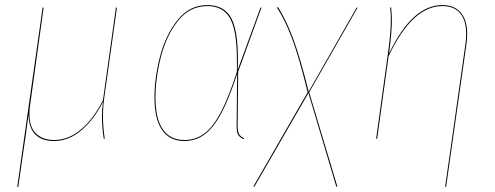

<svg xmlns="http://www.w3.org/2000/svg" viewBox="-20 -547 1950 757"><path d="M386 -86Q386 -47 393 0H389Q382 -47 382 -85Q382 -117 386 -145Q350 -75 300.5 -33Q251 9 193 9Q144 9 118.5 -17.5Q93 -44 93 -95Q89 -72 82 -17L71 58L52 190H48L148 -517H152L99 -135Q96 -116 96 -98Q96 -45 122.5 -20Q149 5 193 5Q251 5 300.5 -37.5Q350 -80 386 -152L437 -517H441L391 -161Q386 -127 386 -86Z M918 -315Q918 -286 917 -271L1007 -517H1011L919 -264L917 -61Q916 -31 922 -19.5Q928 -8 942 -2L941 2Q925 -5 918.5 -16Q912 -27 913 -60L915 -256Q883 -157 852 -99.5Q821 -42 786 -16.5Q751 9 706 9Q649 9 619 -34.5Q589 -78 589 -162Q589 -240 611 -324.5Q633 -409 680 -468Q727 -527 798 -527Q861 -527 889.5 -479.5Q918 -432 918 -315ZM593 -162Q593 -79 622 -37Q651 5 707 5Q751 5 785.5 -20.5Q820 -46 851 -105Q882 -164 914 -264V-310Q914 -428 886.5 -475.5Q859 -523 798 -523Q728 -523 682 -465Q636 -407 614.5 -323Q593 -239 593 -162Z M1199 -183 1310 188 1306 189 1196 -180 983 189 979 188 1193 -183Q1159 -322 1131.5 -395Q1104 -468 1072 -517L1076 -519Q1108 -469 1135.5 -395.5Q1163 -322 1197 -186L1386 -517H1390Z M1815 -373Q1818 -394 1818 -413Q1818 -466 1794.5 -494.5Q1771 -523 1724 -523Q1605 -523 1512 -325L1467 0H1463L1508 -325Q1521 -415 1521 -469Q1521 -496 1518 -517L1522 -518Q1525 -491 1525 -466Q1525 -422 1514 -336Q1605 -527 1724 -527Q1772 -527 1797 -497Q1822 -467 1822 -413Q1822 -394 1819 -373L1739 189L1735 190Z"/></svg>

Font: Fira Sans Condensed Four
Style: Italic
Weight: 100
Width: 3
Italic angle: -8°
Designer: bBox Type GmbH & Carrois Corporate GbR & Edenspiekermann AG
Foundry: bBox Type GmbH & Carrois Corporate GbR & Edenspiekermann AG
Version: Version 4.301